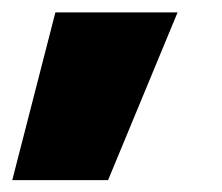

<svg xmlns="http://www.w3.org/2000/svg" viewBox="-20 -153 362 313"><path d="M156.2 140.6H0L70.3 -132.8H269.5Z"/></svg>

Font: Wanted Sans ExtraBlack
Style: Regular
Weight: 900
Designer: Original Design by Kil Hyung-jin and Kang Hanbin, Wanted Lab, Inc; Hangeul from Source Han Sans by Jang Soo-young and Ka
Foundry: Wanted Lab, Inc.
Version: Version 1.001